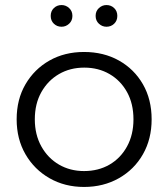

<svg xmlns="http://www.w3.org/2000/svg" viewBox="-20 -736 667 761"><path d="M313 5Q237 5 176.5 -29.5Q116 -64 81 -124.5Q46 -185 46 -263Q46 -342 81 -402Q116 -462 176 -496Q236 -530 313 -530Q391 -530 451.5 -496Q512 -462 546.5 -402Q581 -342 581 -263Q581 -185 546.5 -124.5Q512 -64 451 -29.5Q390 5 313 5ZM313 -58Q370 -58 414 -83.5Q458 -109 483.5 -155.5Q509 -202 509 -263Q509 -325 483.5 -371Q458 -417 414 -442.5Q370 -468 314 -468Q258 -468 214 -442.5Q170 -417 144 -371Q118 -325 118 -263Q118 -202 144 -155.5Q170 -109 214 -83.5Q258 -58 313 -58ZM402 -630Q385 -630 372 -642Q359 -654 359 -673Q359 -692 372 -704Q385 -716 402 -716Q420 -716 432.5 -704Q445 -692 445 -673Q445 -654 432.5 -642Q420 -630 402 -630ZM224 -630Q206 -630 193.5 -642Q181 -654 181 -673Q181 -692 193.5 -704Q206 -716 224 -716Q241 -716 254 -704Q267 -692 267 -673Q267 -654 254 -642Q241 -630 224 -630Z"/></svg>

Font: MOST Montserrat
Style: Regular
Weight: 400
Designer: Julieta Ulanovsky
Foundry: Julieta Ulanovsky
Version: Version 8.000;March 11, 2024;FontCreator 15.0.0.2926 64-bit